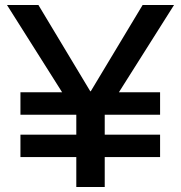

<svg xmlns="http://www.w3.org/2000/svg" viewBox="-20 -750 726 770"><path d="M286 0V-290L8 -730H134L342 -384H344L552 -730H678L400 -290V0ZM62 -120V-210H622V-120ZM62 -290V-380H622V-290Z"/></svg>

Font: M PLUS 1 Thin Medium
Style: Regular
Weight: 500
Version: Version 1.001